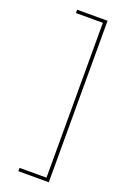

<svg xmlns="http://www.w3.org/2000/svg" viewBox="-174 -823 675 1031"><g transform="rotate(20 164.0 -307.5)"><path d="M77.1 134.8H231V-750H77.1V-769H251V153.8H77.1Z"/></g></svg>

Font: Hjet
Style: Regular
Weight: 400
Designer: T. Christopher White
Version: Version 1.2